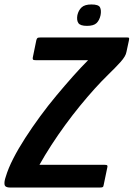

<svg xmlns="http://www.w3.org/2000/svg" viewBox="-47 -841 599 861"><path d="M523 -673Q530 -673 531.5 -671Q533 -669 531 -659L520 -608Q517 -589 493.5 -563Q470 -537 439 -507Q410 -479 377.5 -443Q345 -407 311.5 -366Q278 -325 245.5 -280.5Q213 -236 183.5 -190.5Q154 -145 130 -102H421Q432 -102 434 -99Q436 -96 434 -89L418 -12Q417 -4 413.5 -2Q410 0 400 0H-2Q-24 0 -26.5 -13Q-29 -26 -21 -49Q-10 -86 12.5 -130Q35 -174 66 -222Q97 -270 132.5 -318.5Q168 -367 206 -412.5Q244 -458 280 -498.5Q316 -539 348 -571H115Q103 -571 101 -574Q99 -577 100 -583L116 -661Q118 -668 121 -670.5Q124 -673 136 -673ZM404 -773Q399 -750 386 -737.5Q373 -725 343 -725Q313 -725 304.5 -737.5Q296 -750 300 -773Q305 -795 319 -808Q333 -821 363 -821Q395 -821 401.5 -808Q408 -795 404 -773Z"/></svg>

Font: Glory Thin
Style: Bold Italic
Weight: 700
Italic angle: -12°
Version: Version 1.011